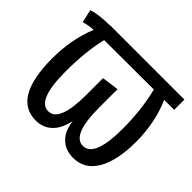

<svg xmlns="http://www.w3.org/2000/svg" viewBox="-131 -689 861 861"><g transform="rotate(45 300.0 -258.0)"><path d="M591 -527V-462H528Q572 -360 572 -240Q572 -121 533.5 -55Q495 11 423 11Q374 11 343 -18.5Q312 -48 305 -105Q294 -49 263 -19Q232 11 186 11Q41 11 41 -240Q41 -359 82 -460Q52 -459 23 -450L9 -512Q45 -525 117 -526V-527H166H171ZM488 -239Q488 -360 462 -462L148 -461Q125 -368 125 -239Q125 -58 196 -58Q265 -58 265 -231V-337L346 -348V-230Q346 -58 416 -58Q488 -58 488 -239Z"/></g></svg>

Font: Fira Mono
Style: Regular
Weight: 400
Designer: Carrois Corporate & Edenspiekermann AG
Foundry: Carrois Corporate GbR & Edenspiekermann AG
Version: Version 3.206;PS 003.206;hotconv 1.0.70;makeotf.lib2.5.58329